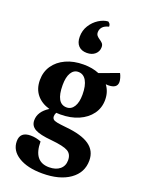

<svg xmlns="http://www.w3.org/2000/svg" viewBox="-188 -853 897 1206"><g transform="rotate(20 261.0 -249.5)"><path d="M234 -117Q220 -117 207 -118Q200 -105 200 -93Q200 -81 207 -73.5Q214 -66 234.5 -62Q255 -58 295 -54Q402 -44 453.5 -8Q505 28 505 93Q505 174 437 222Q369 270 254 270Q154 270 94.5 233Q35 196 35 134Q35 71 106 71Q142 71 176 85Q176 219 281 219Q326 219 352.5 197Q379 175 379 137Q379 96 349.5 79Q320 62 238 54Q158 47 125.5 28.5Q93 10 93 -27Q93 -85 158 -126Q102 -142 71 -180.5Q40 -219 40 -277Q40 -332 68.5 -373.5Q97 -415 148 -438.5Q199 -462 266 -462Q325 -462 370 -443L498 -490Q505 -478 509.5 -462Q514 -446 514 -435Q514 -392 453 -392Q446 -392 438 -393Q468 -353 468 -299Q468 -245 438 -204Q408 -163 355.5 -140Q303 -117 234 -117ZM256 -172Q287 -172 305 -201Q323 -230 323 -281Q323 -341 304 -374Q285 -407 250 -407Q220 -407 202.5 -378Q185 -349 185 -296Q185 -172 256 -172ZM318 -769Q325 -764 329.5 -758.5Q334 -753 334 -740Q305 -733 292 -718Q279 -703 279 -683Q279 -669 287 -660Q295 -651 306 -644Q317 -637 325.5 -628Q334 -619 334 -603Q334 -574 313 -555.5Q292 -537 258 -537Q222 -537 202 -558Q182 -579 182 -618Q182 -660 203 -693.5Q224 -727 255.5 -747Q287 -767 318 -769Z"/></g></svg>

Font: Petrona ExtraBold
Style: Regular
Weight: 800
Designer: Ringo R. Seeber
Foundry: Ringo R. Seeber
Version: Version 2.001; ttfautohint (v1.8.3)